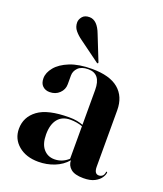

<svg xmlns="http://www.w3.org/2000/svg" viewBox="-126 -739 706 832"><g transform="rotate(20 227.5 -323.5)"><path d="M21 -97Q21 -151.5 66 -184.8Q111 -218 209 -218Q230 -218 245.5 -215Q261 -212 274 -207V-368Q274 -442 216 -442Q184.5 -442 169.2 -426.5Q154 -411 154 -391V-350.5Q154 -326 136.2 -308.8Q118.5 -291.5 91 -291.5Q71.5 -291.5 58.8 -303.5Q46 -315.5 46 -339Q46 -365 67 -390.5Q88 -416 129 -432.5Q170 -449 230.5 -449Q312.5 -449 353.2 -414.8Q394 -380.5 394 -317.5V-58Q394 -25 415 -25Q424 -25 431 -30.5Q438 -36 440 -49Q440 -52 442.5 -52Q445 -52 445 -49Q445 -39.5 436.2 -25.8Q427.5 -12 408 -1.5Q388.5 9 356 9Q316 9 297.8 -6.5Q279.5 -22 279.5 -45.5Q256.5 -18.5 221.8 -4.8Q187 9 148 9Q91.5 9 56.2 -20.8Q21 -50.5 21 -97ZM140 -114.5Q140 -70.5 159.5 -47.8Q179 -25 210 -25Q246 -25 274 -50.5V-200.5Q247.5 -210 218 -210Q180 -210 160 -185Q140 -160 140 -114.5ZM201 -599.5 246 -486.5Q247.5 -482 246 -480.5Q244 -478.5 240.5 -481L143.5 -552Q126 -564.5 113.2 -580Q100.5 -595.5 100.5 -616.5Q100.5 -630 111 -643Q121.5 -656 143.5 -656Q180 -656 201 -599.5Z"/></g></svg>

Font: Fraunces 144pt S000 SemiBold
Style: Regular
Weight: 600
Version: Version 1.000; ttfautohint (v1.8.3)